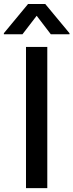

<svg xmlns="http://www.w3.org/2000/svg" viewBox="-54 -969 378 989"><path d="M189.6 -727.3V0H79.9V-727.3ZM207.7 -792.6 134.9 -887.8 61.8 -792.6H-34.1V-797.9L90.6 -948.5H179L304 -797.9V-792.6Z"/></svg>

Font: InterMG Medium
Style: Regular
Weight: 500
Designer: Rasmus Andersson
Foundry: rsms
Version: Version 3.019;December 26, 2023;FontCreator 15.0.0.2955 64-b